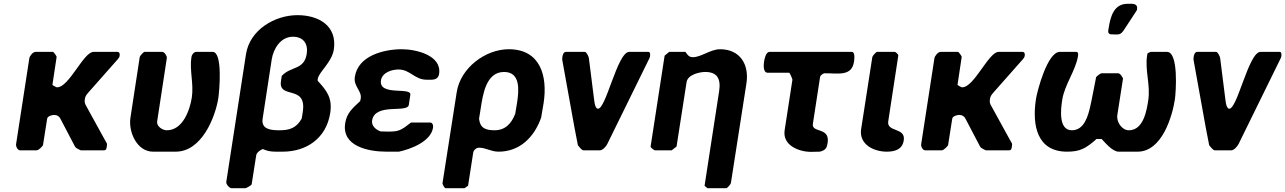

<svg xmlns="http://www.w3.org/2000/svg" viewBox="-20 -794 6788 1014"><path d="M257 -347 279 -493C280 -497 263 -520 260 -520H168C153 -520 137 -498 135 -487L65 -33C63 -22 72 0 87 0H173C180 0 190 -8 195 -13C199 -17 207 -26 207 -27L229 -167C231 -181 255 -187 266 -187C281 -187 293 -180 299 -167L376 -20L382 -13C388 -9 405 0 407 0H527C542 0 542 -9 544 -20C547 -38 545 -35 535 -53C520 -80 451 -206 436 -233C427 -248 426 -255 428 -270C430 -285 435 -292 448 -307L601 -480C608 -488 611 -492 612 -501C613 -508 612 -520 600 -520H474C421 -520 345 -333 282 -333H279C276 -335 256 -343 257 -347Z M861 -106C839 -106 806 -126 810 -153L861 -487C863 -497 849 -520 837 -520H743C738 -520 719 -499 718 -493L669 -173C657 -98 703 7 788 7H908C1045 7 1117 -174 1133 -276C1138 -308 1158 -520 1103 -520H1017C1003 -520 993 -505 991 -493C980 -423 1004 -352 993 -279C983 -214 946 -106 861 -106Z M1309 180 1333 27C1335 11 1355 -2 1368 -7C1404 10 1433 7 1473 7C1598 7 1703 -63 1724 -197C1736 -276 1707 -314 1658 -367C1657 -368 1658 -375 1658 -377C1664 -414 1732 -464 1743 -532C1762 -657 1664 -714 1551 -714C1433 -714 1299 -638 1279 -507L1175 167C1173 178 1191 200 1203 200H1276C1282 200 1309 183 1309 180ZM1527 -600C1582 -600 1608 -563 1600 -510C1586 -422 1516 -446 1468 -393L1464 -367C1448 -266 1602 -351 1579 -203C1578 -198 1575 -172 1573 -167C1545 -117 1507 -106 1457 -106C1415 -106 1358 -109 1367 -167L1415 -480C1424 -537 1462 -600 1527 -600Z M1803 -143C1784 -21 1926 7 2021 7H2087C2148 -6 2256 -46 2267 -120C2269 -131 2265 -147 2251 -147H2151C2097 -105 2086 -99 2030 -99C2024 -99 1996 -100 1990 -100C1967 -108 1941 -128 1945 -157C1960 -253 2132 -195 2139 -240L2147 -293C2154 -337 1979 -284 1992 -370C1999 -412 2051 -427 2084 -427C2147 -427 2169 -373 2233 -373C2262 -373 2293 -368 2299 -404C2314 -502 2177 -534 2102 -534C2009 -534 1871 -501 1854 -388C1846 -337 1892 -315 1885 -273C1885 -271 1882 -262 1882 -260C1840 -221 1811 -196 1803 -143Z M2667 -534C2544 -534 2412 -436 2392 -307L2317 173C2316 179 2328 200 2333 200H2433L2452 187L2479 13C2481 -2 2496 -14 2510 -14C2546 -14 2573 7 2613 7C2724 7 2801 -68 2838 -173C2840 -185 2849 -238 2851 -250C2873 -394 2833 -534 2667 -534ZM2510 -167 2519 -223C2530 -292 2546 -414 2642 -414C2729 -414 2721 -319 2711 -253C2710 -244 2702 -202 2701 -193C2681 -141 2648 -106 2592 -106C2544 -106 2515 -118 2510 -167Z M3032 -27C3035 -24 3051 0 3062 0H3148C3163 0 3181 -21 3187 -33L3410 -487C3410 -487 3413 -495 3413 -497C3414 -505 3416 -520 3403 -520H3303C3240 -520 3179 -209 3136 -220C3120 -224 3118 -270 3117 -273C3113 -305 3094 -455 3090 -487C3089 -496 3077 -520 3069 -520H2969C2955 -520 2951 -501 2950 -493C2950 -491 2949 -482 2949 -480L3014 -120C3017 -106 3029 -41 3032 -27Z M3701 187 3716 200H3816C3821 200 3839 179 3840 173L3922 -353C3938 -455 3887 -534 3783 -534C3732 -534 3684 -492 3639 -492C3620 -492 3612 -502 3600 -520H3514L3490 -500L3416 -20C3415 -15 3434 0 3440 0H3527L3553 -20L3606 -360C3612 -401 3677 -414 3704 -414C3767 -414 3788 -379 3778 -313Z M4015 -467C4013 -454 4009 -410 4034 -410H4147C4152 -410 4165 -376 4165 -373L4124 -107C4111 -26 4200 8 4263 8C4270 8 4303 7 4310 7C4341 -1 4347 -13 4351 -40C4364 -125 4265 -90 4273 -140L4311 -387C4313 -397 4325 -405 4334 -407C4402 -408 4478 -388 4490 -467C4491 -475 4499 -520 4478 -520H4044C4023 -520 4016 -475 4015 -467Z M4753 -53C4764 -122 4662 -95 4671 -153L4724 -500C4725 -507 4711 -520 4704 -520H4612C4607 -520 4588 -499 4587 -493L4528 -113C4515 -32 4594 7 4663 7C4707 7 4746 -5 4753 -53Z M5037 -347 5059 -493C5060 -497 5043 -520 5040 -520H4948C4933 -520 4917 -498 4915 -487L4845 -33C4843 -22 4852 0 4867 0H4953C4960 0 4970 -8 4975 -13C4979 -17 4987 -26 4987 -27L5009 -167C5011 -181 5035 -187 5046 -187C5061 -187 5073 -180 5079 -167L5156 -20L5162 -13C5168 -9 5185 0 5187 0H5307C5322 0 5322 -9 5324 -20C5327 -38 5325 -35 5315 -53C5300 -80 5231 -206 5216 -233C5207 -248 5206 -255 5208 -270C5210 -285 5215 -292 5228 -307L5381 -480C5388 -488 5391 -492 5392 -501C5393 -508 5392 -520 5380 -520H5254C5201 -520 5125 -333 5062 -333H5059C5056 -335 5036 -343 5037 -347Z M5885 -407H5799C5790 -407 5774 -392 5769 -387C5764 -364 5744 -256 5738 -233C5727 -184 5707 -106 5641 -106C5569 -106 5582 -218 5590 -267C5602 -346 5661 -422 5673 -497C5674 -505 5677 -520 5663 -520H5577C5512 -520 5458 -315 5451 -270C5430 -132 5457 7 5615 7C5683 7 5714 -9 5771 -60H5798C5814 -44 5854 7 5888 7H5988C6118 7 6172 -183 6185 -270C6190 -304 6206 -520 6143 -520H6057L6041 -513C6041 -513 6038 -503 6038 -500C6026 -421 6057 -345 6044 -263C6036 -211 6019 -106 5942 -106C5905 -106 5875 -150 5881 -187L5911 -380C5907 -387 5897 -407 5885 -407ZM5835 -645C5833 -634 5828 -618 5844 -613C5847 -613 5864 -612 5867 -612C5888 -612 5898 -610 5914 -633L5984 -740C5984 -740 5985 -745 5985 -746C5990 -778 5958 -774 5936 -774C5865 -774 5845 -712 5835 -645Z M6366 -27C6369 -24 6385 0 6396 0H6482C6497 0 6515 -21 6521 -33L6744 -487C6744 -487 6747 -495 6747 -497C6748 -505 6750 -520 6737 -520H6637C6574 -520 6513 -209 6470 -220C6454 -224 6452 -270 6451 -273C6447 -305 6428 -455 6424 -487C6423 -496 6411 -520 6403 -520H6303C6289 -520 6285 -501 6284 -493C6284 -491 6283 -482 6283 -480L6348 -120C6351 -106 6363 -41 6366 -27Z"/></svg>

Font: Asimov Print
Style: CIt
Weight: 500
Designer: Google
Version: Version 2.000980: 2014